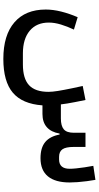

<svg xmlns="http://www.w3.org/2000/svg" viewBox="266 -632 605 1178"><g transform="rotate(90 569.0 -42.5)"><path d="M950 12Q886 12 851 -17Q816 -46 805 -105H799Q790 -53 759.5 -26.5Q729 0 679 0H626Q617 124 548 182Q479 240 341 240Q195 240 116.5 172Q38 104 38 -20Q38 -65 50.5 -115Q63 -165 85 -216L161 -193Q142 -153 130 -113.5Q118 -74 118 -39Q118 36 168 78Q218 120 307 120H375Q462 120 502.5 82Q543 44 543 -37Q543 -60 537.5 -94.5Q532 -129 521 -182L507 -247L593 -264L606 -199Q611 -173 614.5 -152Q618 -131 620 -113H706Q752 -113 773 -131Q794 -149 794 -192V-264H881V-192Q881 -143 895.5 -122.5Q910 -102 942 -102H958Q1015 -102 1015 -167Q1015 -199 1006 -259L997 -312L1083 -325L1091 -273Q1095 -243 1097 -216Q1099 -189 1099 -167Q1099 -79 1061.5 -33.5Q1024 12 950 12Z"/></g></svg>

Font: IBM Plex Arabic Medium
Style: Regular
Weight: 500
Designer: Mike Abbink, Paul van der Laan, Pieter van Rosmalen, Wael Morcos, Khajak Apelian
Foundry: Bold Monday
Version: Version 1.0